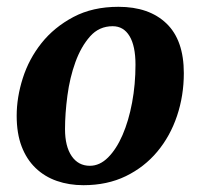

<svg xmlns="http://www.w3.org/2000/svg" viewBox="-20 -532 589 564"><path d="M311 -455Q271 -455 244.5 -425Q218 -395 201.5 -349.5Q185 -304 178 -251Q171 -198 171 -153Q171 -102 190.5 -73.5Q210 -45 244 -45Q273 -45 297.5 -69.5Q322 -94 340 -135.5Q358 -177 368 -230.5Q378 -284 378 -342Q378 -397 360.5 -426Q343 -455 311 -455ZM29 -192Q29 -246 47 -302.5Q65 -359 102 -405.5Q139 -452 195.5 -482Q252 -512 328 -512Q418 -512 469 -463Q520 -414 520 -317Q520 -251 500 -191.5Q480 -132 442 -86.5Q404 -41 349.5 -14.5Q295 12 225 12Q183 12 147 -0.5Q111 -13 84.5 -38.5Q58 -64 43.5 -102Q29 -140 29 -192Z"/></svg>

Font: PTSerif
Style: Bold Italic
Weight: 700
Italic angle: -12°
Designer: A.Korolkova, O.Umpeleva, V.Yefimov
Foundry: ParaType Ltd
Version: Version 1.000W OFL; ttfautohint (v1.2) -l 8 -r 50 -G 200 -x 